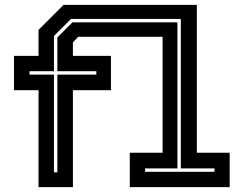

<svg xmlns="http://www.w3.org/2000/svg" viewBox="-20 -770 988 790"><path d="M138.5 0V-399H37.5V-540H138.5V-647L241.5 -750H790V-141.5H925V0H514V-141.5H649V-618.5H302L280 -596V-540H436.5V-399H280V0ZM202 -61H216V-463H376.5V-477H216V-616L278 -678H710V-77H577V-63H862.5V-77H724V-692H272L202 -622V-477H101.5V-463H202Z"/></svg>

Font: Tourney Thin
Style: Regular
Weight: 100
Designer: Tyler Finck
Foundry: Etcetera Type Co
Version: Version 1.015